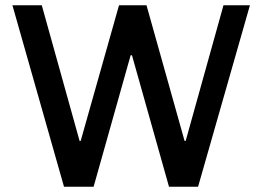

<svg xmlns="http://www.w3.org/2000/svg" viewBox="-20 -706 991 726"><path d="M222 0 27 -686H138L281 -173H285L430 -686H534L678 -173H682L825 -686H925L729 0H619L479 -497H474L334 0Z"/></svg>

Font: Chivo Medium
Style: Regular
Weight: 400
Version: Version 2.002